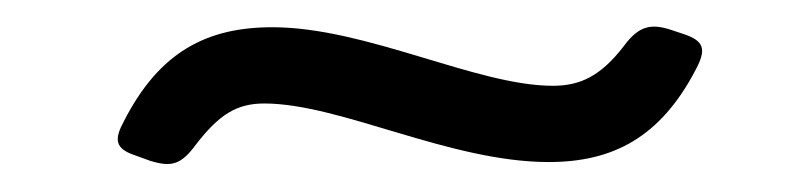

<svg xmlns="http://www.w3.org/2000/svg" viewBox="-20 -345 587 141"><path d="M180 -325C132 -325 97 -307 71 -256C64 -243 64 -236 79 -231L90 -227C106 -222 113 -224 124 -239C141 -261 154 -269 174 -269C230 -269 310 -226 383 -226C430 -226 465 -244 491 -294C499 -309 497 -315 482 -320L473 -323C458 -328 449 -326 438 -311C421 -289 406 -282 386 -282C330 -282 249 -325 180 -325Z"/></svg>

Font: Asap
Style: Regular
Weight: 400
Designer: Pablo Cosgaya
Foundry: Pablo Cosgaya
Version: Version 1.007;PS 001.007;hotconv 1.0.70;makeotf.lib2.5.58329